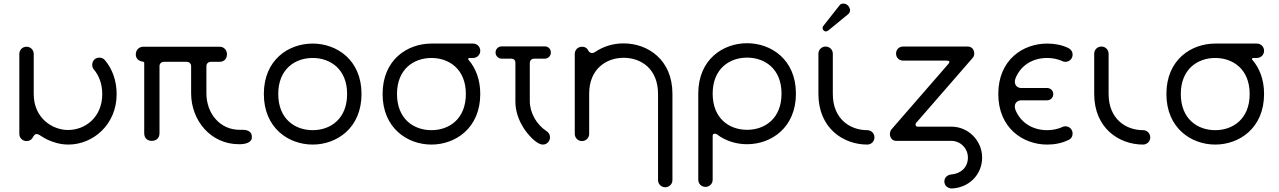

<svg xmlns="http://www.w3.org/2000/svg" viewBox="-20 -803 7279 1093"><path d="M172 -496C172 -519 154 -537 131 -537C108 -537 90 -519 90 -496V-41C90 -18 108 0 131 0C146 0 158 -6 165 -18C172 -29 177 -40 188 -40C207 -40 224 -14 283 5C311 15 340 20 369 20C510 20 644 -94 644 -267C644 -343 620 -410 577 -461C569 -470 558 -475 545 -475C522 -475 505 -457 505 -434C505 -423 508 -415 514 -408C543 -373 562 -327 562 -267C562 -136 466 -63 367 -63C282 -63 172 -127 172 -268Z M1155 -427C1155 -440 1165 -451 1180 -451H1230C1258 -451 1272 -471 1272 -494C1272 -515 1258 -537 1230 -537H796C769 -537 753 -516 753 -493C753 -473 766 -455 794 -452C799 -451 801 -449 801 -446V-44C801 -15 821 -1 844 -1C867 -1 888 -15 888 -44V-427C888 -440 898 -451 913 -451H1044C1057 -451 1068 -440 1068 -427V-272C1068 -117 1180 18 1340 18H1344C1372 18 1414 11 1414 -22C1414 -54 1391 -64 1360 -64H1344C1233 -64 1155 -156 1155 -272Z M1482 -268C1482 -73 1624 20 1760 20C1896 20 2038 -73 2038 -268C2038 -463 1896 -555 1760 -555C1623 -555 1482 -463 1482 -268ZM1760 -473C1860 -473 1956 -410 1956 -268C1956 -125 1860 -62 1760 -62C1660 -62 1564 -125 1564 -268C1564 -410 1660 -473 1760 -473Z M2436 -473C2536 -473 2632 -410 2632 -268C2632 -125 2536 -62 2436 -62C2336 -62 2240 -125 2240 -268C2240 -410 2336 -473 2436 -473ZM2158 -268C2158 -73 2300 20 2436 20C2572 20 2714 -73 2714 -268C2714 -352 2687 -417 2646 -464C2643 -467 2647 -473 2652 -473H2673C2696 -473 2714 -491 2714 -514C2714 -537 2696 -555 2673 -555H2436C2299 -555 2158 -463 2158 -268Z M2801 -504C2801 -485 2817 -469 2836 -469H2889C2906 -469 2914 -461 2914 -444V-223C2914 -170 2933 -118 2961 -74C2984 -38 3034 20 3071 20C3094 20 3111 0 3111 -21C3111 -34 3105 -48 3092 -56C3035 -93 2996 -160 2996 -228V-444C2996 -459 3007 -469 3020 -469H3081C3101 -469 3116 -485 3116 -504C3116 -524 3101 -539 3081 -539H2836C2817 -539 2801 -524 2801 -504Z M3329 -515C3322 -530 3310 -537 3293 -537C3270 -537 3252 -519 3252 -496V-41C3252 -18 3270 0 3293 0C3316 0 3334 -18 3334 -41V-270C3334 -411 3432 -474 3530 -474C3630 -474 3726 -411 3726 -268V222C3726 245 3744 263 3767 263C3790 263 3808 245 3808 222V-269C3808 -464 3667 -556 3530 -556C3469 -556 3415 -539 3366 -506C3361 -503 3356 -501 3351 -501C3342 -501 3334 -506 3329 -515Z M4233 -475C4333 -475 4429 -412 4429 -270C4429 -127 4333 -64 4233 -64C4133 -64 4037 -127 4037 -270C4037 -412 4133 -475 4233 -475ZM3955 220C3955 243 3973 261 3996 261C4019 261 4037 243 4037 220V-29C4037 -38 4041 -42 4049 -42C4052 -42 4056 -41 4060 -39C4111 0 4172 18 4233 18C4369 18 4511 -75 4511 -270C4511 -465 4369 -557 4233 -557C4096 -557 3955 -465 3955 -270Z M4639 -268C4639 -73 4781 20 4917 20C4940 20 4958 2 4958 -21C4958 -44 4940 -62 4917 -62C4819 -62 4721 -126 4721 -268V-497C4721 -520 4703 -538 4680 -538C4657 -538 4639 -520 4639 -497ZM4669 -658C4663 -651 4661 -643 4664 -636C4671 -624 4682 -619 4697 -631L4808 -722C4820 -731 4822 -747 4815 -760C4806 -780 4784 -787 4768 -780C4765 -779 4761 -776 4758 -771Z M5515 -471C5523 -480 5526 -486 5526 -498C5526 -521 5512 -538 5489 -538H5121C5098 -538 5081 -521 5081 -498C5081 -475 5098 -458 5121 -458H5367C5386 -458 5390 -451 5377 -437L5057 -69C5050 -62 5046 -52 5046 -40C5046 -20 5059 -1 5082 -1H5396C5448 -1 5490 42 5490 94C5490 150 5449 186 5396 190C5369 193 5356 211 5356 230C5356 249 5369 267 5396 270C5495 267 5571 192 5571 94C5571 -2 5493 -82 5396 -82H5204C5196 -82 5192 -86 5192 -95C5192 -98 5193 -101 5195 -103Z M6028 -80C6001 -68 5972 -62 5941 -62C5865 -62 5792 -99 5760 -179C5748 -216 5773 -232 5794 -232H5941C5961 -232 5976 -248 5976 -267C5976 -287 5961 -302 5941 -302H5793C5773 -302 5749 -318 5760 -355C5792 -436 5864 -473 5941 -473C5972 -473 6001 -467 6028 -455C6033 -452 6038 -451 6045 -451C6068 -451 6086 -469 6086 -492C6086 -509 6076 -523 6061 -530C6025 -547 5985 -555 5941 -555C5804 -555 5663 -463 5663 -268C5663 -73 5805 20 5941 20C5982 20 6023 13 6062 -6C6078 -13 6086 -26 6086 -43C6086 -66 6068 -84 6045 -84C6038 -84 6033 -83 6028 -80Z M6209 -268C6209 -73 6351 20 6487 20C6510 20 6528 2 6528 -21C6528 -44 6510 -62 6487 -62C6389 -62 6291 -126 6291 -268V-497C6291 -520 6273 -538 6250 -538C6227 -538 6209 -520 6209 -497Z M6898 -473C6998 -473 7094 -410 7094 -268C7094 -125 6998 -62 6898 -62C6798 -62 6702 -125 6702 -268C6702 -410 6798 -473 6898 -473ZM6620 -268C6620 -73 6762 20 6898 20C7034 20 7176 -73 7176 -268C7176 -352 7149 -417 7108 -464C7105 -467 7109 -473 7114 -473H7135C7158 -473 7176 -491 7176 -514C7176 -537 7158 -555 7135 -555H6898C6761 -555 6620 -463 6620 -268Z"/></svg>

Font: Fabada
Style: Regular
Weight: 400
Designer: deFharo
Foundry: deFharo.com
Version: Version 4.000 2011 initial release